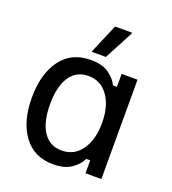

<svg xmlns="http://www.w3.org/2000/svg" viewBox="-131 -798 812 908"><g transform="rotate(20 275.0 -344.0)"><path d="M239.2 12.5Q143.3 12.5 90.4 -58.8Q37.5 -130 37.5 -250Q37.5 -369.2 90 -440.8Q142.5 -512.5 240.8 -512.5Q297.5 -512.5 331.2 -488.8Q365 -465 378.3 -435H398.3V-500H478.3V0H398.3V-65H378.3Q365 -35 330.8 -11.2Q296.7 12.5 239.2 12.5ZM255 -62.5Q317.5 -62.5 354.2 -114.2Q390.8 -165.8 390.8 -250Q390.8 -334.2 354.2 -385.8Q317.5 -437.5 255 -437.5Q194.2 -437.5 161.7 -388.3Q129.2 -339.2 129.2 -250Q129.2 -160.8 161.7 -111.7Q194.2 -62.5 255 -62.5ZM230.8 -550V-555L292.5 -700H377.5V-695L300.8 -550Z"/></g></svg>

Font: Familjen Grotesk GF
Style: Regular
Weight: 400
Designer: Anders Wikstroem, Jonas Baeckman, Matilda Gysing, Kristian Moeller
Foundry: Familjen STHLM AB
Version: Version 2.000; Beta; Release 4; Build 6